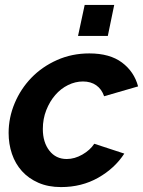

<svg xmlns="http://www.w3.org/2000/svg" viewBox="-20 -750 582 780"><path d="M228 10Q176 10 136 -7.5Q96 -25 69 -55Q42 -85 28.5 -125Q15 -165 15 -210Q15 -272 39.5 -330.5Q64 -389 107.5 -434Q151 -479 211.5 -506Q272 -533 343 -533Q426 -533 475.5 -496Q525 -459 541 -399L403 -359Q393 -388 371 -403.5Q349 -419 317 -419Q286 -419 256.5 -404.5Q227 -390 204.5 -364Q182 -338 168 -302.5Q154 -267 154 -226Q154 -172 180.5 -138Q207 -104 251 -104Q283 -104 314.5 -122Q346 -140 363 -166L485 -126Q446 -66 379 -28Q312 10 228 10ZM297 -604 324 -730H444L418 -604Z"/></svg>

Font: PTCRaleway
Style: Bold Italic
Weight: 700
Italic angle: -12°
Designer: Matt McInerney, Pablo Impallari, Rodrigo Fuenzalida
Foundry: Matt McInerney, Pablo Impallari, Rodrigo Fuenzalida
Version: Version 3.000g; ttfautohint (v1.5) -l 8 -r 28 -G 28 -x 14 -D